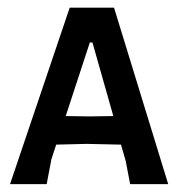

<svg xmlns="http://www.w3.org/2000/svg" viewBox="-20 -470 460 490"><path d="M312.1 0 300.9 -58.9 288.8 -100.9 200.9 -102.8 123.4 -100.9 111.2 -63.6 99.1 0H5.6L157.9 -450.5H271L409.3 0ZM215.9 -361.7H209.3L147.7 -173.8L208.4 -172.9L269.2 -173.8Z"/></svg>

Font: Gurajada
Style: Regular
Weight: 400
Designer: Purushoth Kumar Guthula
Foundry: SiliconAndhra, USA.
Version: Version 1.0.3; ttfautohint (v1.2.42-39fb)